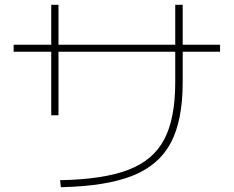

<svg xmlns="http://www.w3.org/2000/svg" viewBox="-20 -778 978 803"><path d="M712.9 -433.6V-561.5H224.6V-295.9H194.3V-561.5H37.1V-590.8H194.3V-757.8H224.6V-590.8H712.9V-757.8H744.1V-590.8H900.4V-561.5H744.1V-433.6Q744.1 -274.4 694.3 -180.7Q644.5 -86.9 534.2 -43Q423.8 1 234.4 4.9L231.4 -24.4Q413.6 -27.8 517.6 -68.1Q621.6 -108.4 667.2 -195.6Q712.9 -282.7 712.9 -433.6Z"/></svg>

Font: Pretendard JP Thin
Style: Regular
Weight: 100
Designer: Base glyphs from Inter by Rasmus Andersson; Hangeul glyphs from Noto Sans CJK(Source Han Sans) by Jang Soo-young and Kan
Foundry: Kil Hyung-jin
Version: Version 1.309